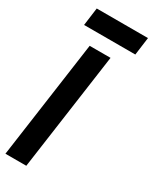

<svg xmlns="http://www.w3.org/2000/svg" viewBox="-235 -927 782 980"><g transform="rotate(30 156.5 -437.5)"><path d="M8 -770H310L324 -875H22ZM86 -692 -11 0H112L209 -692Z"/></g></svg>

Font: Cantarell
Style: BoldOblique
Weight: 700
Italic angle: -8°
Designer: Dave Crossland
Version: Version 0.024